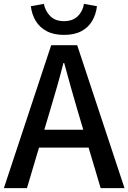

<svg xmlns="http://www.w3.org/2000/svg" viewBox="-20 -970 662 990"><path d="M0 0 244 -737H378L622 0H499L380 -400Q362 -460 345 -521.5Q328 -583 311 -645H307Q291 -582 273.5 -521Q256 -460 238 -400L119 0ZM138 -209V-301H482V-209ZM310 -790Q257 -790 220.5 -809.5Q184 -829 164 -862.5Q144 -896 139 -938L206 -950Q214 -912 239.5 -886.5Q265 -861 310 -861Q355 -861 381 -886.5Q407 -912 413 -950L480 -938Q475 -896 455.5 -862.5Q436 -829 400 -809.5Q364 -790 310 -790Z"/></svg>

Font: Noto Sans KR Medium
Style: Regular
Weight: 500
Designer: Ryoko NISHIZUKA  (kana, bopomofo & ideographs); Paul D. Hunt (Latin, Greek & Cyrillic); Sandoll Communications , Soo-you
Foundry: Adobe
Version: Version 2.004-H2;hotconv 1.0.118;makeotfexe 2.5.65603